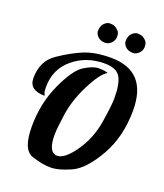

<svg xmlns="http://www.w3.org/2000/svg" viewBox="-168 -1056 1001 1172"><g transform="rotate(20 332.5 -469.5)"><path d="M534.7 -823.2Q502.9 -823.2 485.4 -840.3Q467.8 -857.4 467.8 -877Q467.8 -909.2 485.8 -927Q503.9 -944.8 522.5 -944.8Q541 -944.8 552.2 -939.9Q563.5 -935.1 576.7 -921.9Q589.8 -908.7 589.8 -883.3Q589.8 -857.9 571.8 -840.6Q553.7 -823.2 534.7 -823.2ZM354.5 -823.2Q322.8 -823.2 305.4 -840.6Q288.1 -857.9 288.1 -877Q288.1 -908.7 305.4 -926.8Q322.8 -944.8 342.3 -944.8Q361.3 -944.8 372.3 -939.9Q383.3 -935.1 396.7 -922.1Q410.2 -909.2 410.2 -883.3Q410.2 -857.9 391.8 -840.6Q373.5 -823.2 354.5 -823.2ZM117.2 -393.1Q16.1 -393.1 16.1 -471.7Q16.1 -582.5 95.9 -637.2Q175.8 -691.9 246.1 -720.9Q316.4 -750 418.9 -750Q655.8 -750 655.8 -494.1Q655.8 -321.8 581.8 -192.9Q507.8 -64 430.2 -29.1Q352.5 5.9 299.8 5.9Q247.1 5.9 177.5 -17.1Q107.9 -40 107.9 -190.4Q107.9 -340.8 166 -468.3Q224.1 -595.7 279.1 -629.9Q334 -664.1 371.6 -664.1Q409.2 -664.1 431.2 -655.8Q387.7 -629.9 335.7 -526.6Q283.7 -423.3 269.8 -326.4Q255.9 -229.5 255.9 -190.9Q255.9 -75.2 314 -75.2Q362.3 -75.2 424.6 -164.6Q486.8 -253.9 504.9 -366.2Q522.9 -478.5 522.9 -525.4Q522.9 -622.1 496.6 -663.1Q470.2 -704.1 395 -704.1Q275.9 -704.1 191.4 -633.1Q106.9 -562 106.9 -446.8Q106.9 -416.5 112.1 -406.2Q117.2 -396 117.2 -393.1Z"/></g></svg>

Font: Lobster-Regular
Style: Regular
Weight: 400
Designer: Pablo Impallari
Foundry: Pablo Impallari
Version: Version 1.007; ttfautohint (v1.1) -l 8 -r 50 -G 50 -x 14 -D 